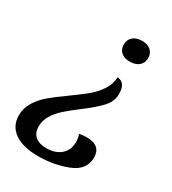

<svg xmlns="http://www.w3.org/2000/svg" viewBox="-200 -616 780 872"><g transform="rotate(30 189.5 -180.0)"><path d="M349 -471Q349 -445 331.5 -430Q314 -415 284 -415Q255 -415 238.5 -429.5Q222 -444 222 -469Q222 -495 239.5 -510Q257 -525 287 -525Q315 -525 332 -510.5Q349 -496 349 -471ZM121 -142Q171 -178 200 -202Q229 -226 250 -257.5Q271 -289 272 -326Q316 -323 316 -263Q316 -224 286.5 -192Q257 -160 198 -116Q156 -84 131.5 -62Q107 -40 90 -12.5Q73 15 73 46Q73 79 93.5 97Q114 115 152 115Q199 115 227.5 90.5Q256 66 256 25Q256 2 249 -16Q266 -20 288 -20Q362 -20 362 44Q362 109 291.5 137Q221 165 138 165Q58 165 14 134Q-30 103 -30 47Q-30 9 -9.5 -23.5Q11 -56 40.5 -81Q70 -106 121 -142Z"/></g></svg>

Font: Sansita Light Italic
Style: Regular
Weight: 300
Italic angle: -11°
Designer: Pablo Cosgaya
Foundry: Omnibus-Type
Version: Version 1.006